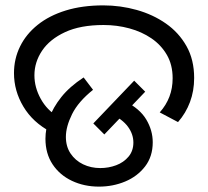

<svg xmlns="http://www.w3.org/2000/svg" viewBox="-20 -686 774 714"><path d="M168 -196Q102 -231 67 -289.5Q32 -348 32 -414Q32 -467 54.5 -513Q77 -559 120 -593.5Q163 -628 224.5 -647Q286 -666 364 -666Q428 -666 488.5 -649Q549 -632 597 -598.5Q645 -565 673.5 -514.5Q702 -464 702 -396Q702 -348 686.5 -306.5Q671 -265 642 -232L574 -268Q598 -295 610 -326.5Q622 -358 622 -395Q622 -445 600.5 -482Q579 -519 543 -543.5Q507 -568 461 -580.5Q415 -593 365 -593Q279 -593 222 -566.5Q165 -540 136.5 -497.5Q108 -455 108 -406Q108 -361 131.5 -318.5Q155 -276 195 -253L168 -196ZM149 -170Q149 -207 163 -246.5Q177 -286 208 -325Q239 -364 291 -398L326 -352Q271 -308 248 -261.5Q225 -215 225 -177Q225 -141 242.5 -115Q260 -89 289 -75Q318 -61 353 -61Q384 -61 412 -71.5Q440 -82 458 -103.5Q476 -125 476 -156Q476 -187 456 -214.5Q436 -242 393 -263L444 -310Q500 -282 524 -241.5Q548 -201 548 -157Q548 -104 519.5 -67Q491 -30 445.5 -11Q400 8 348 8Q293 8 247.5 -13.5Q202 -35 175.5 -75Q149 -115 149 -170ZM327 -227 479 -386 520 -345 368 -186Z"/></svg>

Font: loriya15
Style: Book
Weight: 400
Designer: Jelle Bosma - Monotype Design Team
Foundry: Monotype Imaging Inc.
Version: Version 2.003